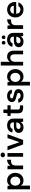

<svg xmlns="http://www.w3.org/2000/svg" viewBox="2580 -3345 985 6185"><g transform="rotate(-90 3072.5 -252.5)"><path d="M67 220V-504H174L187 -431Q210 -464 250.5 -490Q291 -516 355 -516Q426 -516 480.5 -481Q535 -446 566 -386.5Q597 -327 597 -251Q597 -175 565.5 -115.5Q534 -56 479.5 -22Q425 12 355 12Q297 12 254.5 -9.5Q212 -31 187 -71V220ZM330 -92Q393 -92 434 -136Q475 -180 475 -251Q475 -322 434 -366.5Q393 -411 330 -411Q266 -411 225.5 -366.5Q185 -322 185 -252Q185 -180 225.5 -136Q266 -92 330 -92Z M713 0V-504H820L831 -410Q857 -459 905 -487.5Q953 -516 1020 -516V-389H978Q937 -389 904 -376Q871 -363 852 -330.5Q833 -298 833 -241V0Z M1175 -584Q1142 -584 1120.5 -604.5Q1099 -625 1099 -655Q1099 -686 1120.5 -705.5Q1142 -725 1175 -725Q1208 -725 1229.5 -705.5Q1251 -686 1251 -655Q1251 -625 1229.5 -604.5Q1208 -584 1175 -584ZM1115 0V-504H1235V0Z M1512 0 1326 -504H1452L1585 -114L1718 -504H1842L1656 0Z M2067 12Q2005 12 1964 -9Q1923 -30 1903 -64.5Q1883 -99 1883 -141Q1883 -212 1938 -255Q1993 -298 2099 -298H2225Q2225 -358 2200 -387.5Q2175 -417 2121 -417Q2080 -417 2051 -398.5Q2022 -380 2015 -342H1897Q1902 -396 1933 -434.5Q1964 -473 2012.5 -494.5Q2061 -516 2121 -516Q2227 -516 2286 -462Q2345 -408 2345 -312V0H2243L2231 -81Q2209 -41 2169.5 -14.5Q2130 12 2067 12ZM2094 -83Q2132 -83 2159.5 -101.5Q2187 -120 2203 -151Q2219 -182 2222 -218V-220H2111Q2057 -220 2033.5 -200.5Q2010 -181 2010 -150Q2010 -118 2032.5 -100.5Q2055 -83 2094 -83Z M2684 0Q2607 0 2561.5 -37Q2516 -74 2516 -169V-403H2430V-504H2516L2530 -637H2636V-504H2773V-403H2636V-169Q2636 -131 2652 -116.5Q2668 -102 2708 -102H2770V0Z M3087 12Q2986 12 2926 -35.5Q2866 -83 2859 -158H2979Q2985 -126 3012.5 -104Q3040 -82 3086 -82Q3130 -82 3151 -100Q3172 -118 3172 -143Q3172 -179 3143 -192Q3114 -205 3063 -215Q3015 -224 2972.5 -239.5Q2930 -255 2903 -284Q2876 -313 2876 -361Q2876 -427 2928.5 -471.5Q2981 -516 3074 -516Q3162 -516 3214 -475Q3266 -434 3276 -362H3162Q3156 -390 3133.5 -405.5Q3111 -421 3073 -421Q3034 -421 3013.5 -406.5Q2993 -392 2993 -368Q2993 -344 3021 -329Q3049 -314 3101 -303Q3157 -292 3200 -277Q3243 -262 3268 -233Q3293 -204 3293 -151Q3293 -78 3237.5 -33Q3182 12 3087 12Z M3409 220V-504H3516L3529 -431Q3552 -464 3592.5 -490Q3633 -516 3697 -516Q3768 -516 3822.5 -481Q3877 -446 3908 -386.5Q3939 -327 3939 -251Q3939 -175 3907.5 -115.5Q3876 -56 3821.5 -22Q3767 12 3697 12Q3639 12 3596.5 -9.5Q3554 -31 3529 -71V220ZM3672 -92Q3735 -92 3776 -136Q3817 -180 3817 -251Q3817 -322 3776 -366.5Q3735 -411 3672 -411Q3608 -411 3567.5 -366.5Q3527 -322 3527 -252Q3527 -180 3567.5 -136Q3608 -92 3672 -92Z M4055 0V-720H4175V-426Q4200 -467 4243 -491.5Q4286 -516 4340 -516Q4432 -516 4482.5 -459Q4533 -402 4533 -292V0H4414V-281Q4414 -346 4386.5 -380Q4359 -414 4303 -414Q4248 -414 4211.5 -375.5Q4175 -337 4175 -267V0Z M4828 12Q4766 12 4725 -9Q4684 -30 4664 -64.5Q4644 -99 4644 -141Q4644 -212 4699 -255Q4754 -298 4860 -298H4986Q4986 -358 4961 -387.5Q4936 -417 4882 -417Q4841 -417 4812 -398.5Q4783 -380 4776 -342H4658Q4663 -396 4694 -434.5Q4725 -473 4773.5 -494.5Q4822 -516 4882 -516Q4988 -516 5047 -462Q5106 -408 5106 -312V0H5004L4992 -81Q4970 -41 4930.5 -14.5Q4891 12 4828 12ZM4855 -83Q4893 -83 4920.5 -101.5Q4948 -120 4964 -151Q4980 -182 4983 -218V-220H4872Q4818 -220 4794.5 -200.5Q4771 -181 4771 -150Q4771 -118 4793.5 -100.5Q4816 -83 4855 -83ZM4788 -570Q4762 -570 4745 -587Q4728 -604 4728 -629Q4728 -654 4745 -671.5Q4762 -689 4788 -689Q4812 -689 4829.5 -671.5Q4847 -654 4847 -629Q4847 -604 4829.5 -587Q4812 -570 4788 -570ZM4964 -570Q4939 -570 4922 -587Q4905 -604 4905 -629Q4905 -654 4922 -671.5Q4939 -689 4964 -689Q4989 -689 5006 -671.5Q5023 -654 5023 -629Q5023 -604 5006 -587Q4989 -570 4964 -570Z M5234 0V-504H5341L5352 -410Q5378 -459 5426 -487.5Q5474 -516 5541 -516V-389H5499Q5458 -389 5425 -376Q5392 -363 5373 -330.5Q5354 -298 5354 -241V0Z M5856 12Q5781 12 5724 -20.5Q5667 -53 5635 -112Q5603 -171 5603 -248Q5603 -327 5634.5 -387.5Q5666 -448 5723.5 -482Q5781 -516 5857 -516Q5931 -516 5986 -483Q6041 -450 6071 -394.5Q6101 -339 6101 -270Q6101 -260 6100.5 -248Q6100 -236 6099 -223H5721Q5725 -158 5763 -122.5Q5801 -87 5855 -87Q5897 -87 5924.5 -105Q5952 -123 5965 -153H6087Q6066 -82 6005 -35Q5944 12 5856 12ZM5856 -418Q5807 -418 5769.5 -388.5Q5732 -359 5723 -300H5980Q5978 -355 5943 -386.5Q5908 -418 5856 -418Z"/></g></svg>

Font: DM Sans SemiBold
Style: Regular
Weight: 600
Designer: Colophon Foundry, Jonny Pinhorn
Foundry: Colophon Foundry
Version: Version 4.004; ttfautohint (v1.8.4.7-5d5b)